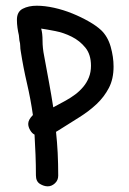

<svg xmlns="http://www.w3.org/2000/svg" viewBox="-20 -617 458 681"><path d="M186.5 5.9Q186.5 22.5 174.8 33.2Q163.1 43.9 149.4 43.9Q135.7 43.9 121.6 35.2Q107.4 26.4 107.4 4.9Q107.4 -32.2 106 -67.9Q104.5 -103.5 102.5 -139.6Q93.8 -143.6 86.9 -155.3Q80.1 -167 80.1 -177.7Q80.1 -192.4 96.7 -209Q88.9 -264.6 75.7 -321.3Q62.5 -377.9 53.7 -434.6Q51.8 -444.3 51.8 -453.6Q51.8 -462.9 48.8 -473.6L46.9 -492.2Q43.9 -504.9 42 -518.6Q40 -532.2 40 -546.9Q40 -575.2 60.5 -585.9Q81.1 -596.7 110.4 -596.7Q138.7 -596.7 171.9 -589.4Q205.1 -582 236.3 -569.3Q267.6 -556.6 294.9 -541Q322.3 -525.4 338.9 -509.8Q362.3 -487.3 372.6 -451.2Q382.8 -415 382.8 -380.9Q382.8 -336.9 366.2 -305.2Q349.6 -273.4 322.8 -248Q295.9 -222.7 260.7 -200.7Q225.6 -178.7 188.5 -155.3L178.7 -149.4Q182.6 -113.3 184.6 -74.7Q186.5 -36.1 186.5 5.9ZM168.9 -236.3 213.9 -260.7Q231.4 -270.5 247.1 -282.2Q262.7 -293.9 275.4 -309.1Q288.1 -324.2 295.4 -342.8Q302.7 -361.3 302.7 -383.8Q302.7 -423.8 282.7 -448.2Q262.7 -472.7 234.4 -486.8Q206.1 -501 176.3 -506.8Q146.5 -512.7 126 -515.6Q130.9 -499 130.9 -472.7Q130.9 -446.3 136.7 -418Q145.5 -370.1 153.8 -325.2Q162.1 -280.3 168.9 -236.3Z"/></svg>

Font: Single Day
Style: Regular
Weight: 400
Designer: DXKorea
Foundry: DXKorea
Version: Version 1.00